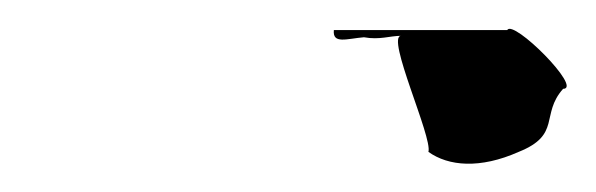

<svg xmlns="http://www.w3.org/2000/svg" viewBox="-20 -314 416 134"><path d="M213 -293C212 -283 222 -287 234 -288C245 -286 252 -289 260 -289C249 -289 282 -218 279 -208C293 -198 315 -196 342 -208C372 -220 357 -234 373 -252C387 -252 338 -301 334 -293Z"/></svg>

Font: bitstorm
Style: maxextobl
Weight: 400
Version: Version 0.2